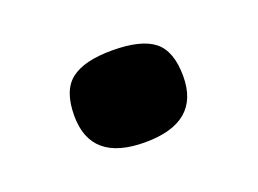

<svg xmlns="http://www.w3.org/2000/svg" viewBox="-44 -474 451 336"><g transform="rotate(-20 181.5 -305.5)"><path d="M80 -306Q80 -353 104.5 -372Q129 -391 181 -391Q235 -391 259 -372Q283 -353 283 -306Q283 -220 181 -220Q80 -220 80 -306Z"/></g></svg>

Font: Dashboard
Style: Regular
Weight: 400
Designer: jaiki
Version: Version 1.000